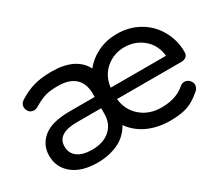

<svg xmlns="http://www.w3.org/2000/svg" viewBox="-96 -773 1182 1018"><g transform="rotate(-30 494.5 -264.5)"><path d="M947 -275Q948 -255 936.5 -245Q925 -235 904 -235H512Q520 -164 570.5 -121Q621 -78 694 -78Q699 -78 704 -78Q791 -81 840 -126Q853 -136 866 -136Q885 -136 899 -120Q911 -106 908 -88.5Q905 -71 891 -60Q848 -23 809 -9Q767 6 701 6Q627 6 567 -20.5Q507 -47 468 -101Q437 -45 381 -19.5Q325 6 256 6Q160 6 105 -38Q50 -82 50 -154Q50 -220 101 -262Q152 -304 263 -304H415V-324Q415 -386 379.5 -419Q344 -452 274 -452Q226 -452 197 -443.5Q168 -435 124 -409Q114 -403 102 -403Q79 -403 68 -422Q59 -438 63 -454Q67 -470 82 -479L83 -480Q131 -510 175 -522Q220 -535 283 -535Q430 -535 480 -441Q515 -485 567.5 -510Q620 -535 683 -535Q758 -535 818.5 -500.5Q879 -466 913 -405Q947 -344 947 -275ZM682 -454Q618 -454 570 -414Q522 -374 513 -304H852Q844 -374 795.5 -414Q747 -454 682 -454ZM264 -68Q334 -68 374.5 -104Q415 -140 415 -201V-235H267Q145 -235 145 -156Q145 -114 176.5 -91Q208 -68 264 -68Z"/></g></svg>

Font: Sepalumica Med
Style: Regular
Weight: 500
Designer: Julieta Ulanovsky
Foundry: Julieta Ulanovsky
Version: Version 7.200